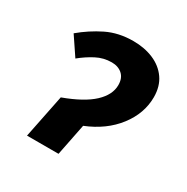

<svg xmlns="http://www.w3.org/2000/svg" viewBox="-124 -615 703 722"><g transform="rotate(30 227.5 -254.0)"><path d="M85.6 0 123.6 -188Q207.9 -218.9 248 -256.4Q288.1 -293.9 288.1 -336Q288.1 -366.5 270.2 -382.3Q252.4 -398.1 224.4 -398.1Q189.2 -398.1 158 -381.8Q126.8 -365.5 98.1 -342L45 -420.9Q88.9 -457.8 139.9 -483Q190.8 -508.1 254.7 -508.1Q303.1 -508.1 342.2 -491.6Q381.3 -475 403.9 -442.7Q426.5 -410.3 426.5 -363.4Q426.5 -293.1 379.5 -231.9Q332.5 -170.7 249.8 -137.4L222.4 0Z"/></g></svg>

Font: Source Sans 3
Style: Italic
Weight: 200
Italic angle: -11°
Designer: Paul D. Hunt
Foundry: Adobe
Version: Version 3.046;hotconv 1.0.118;makeotfexe 2.5.65603